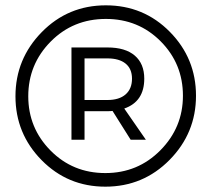

<svg xmlns="http://www.w3.org/2000/svg" viewBox="-20 -709 792 720"><path d="M375 -9Q234 -9 136 -108.5Q38 -208 38 -348Q38 -488 136.5 -588.5Q235 -689 377 -689Q519 -689 617 -589.5Q715 -490 715 -350Q715 -210 616 -109.5Q517 -9 375 -9ZM666 -350Q666 -470 582.5 -554Q499 -638 377 -638Q254 -638 170 -553Q86 -468 86 -348Q86 -229 169.5 -144.5Q253 -60 375 -60Q497 -60 581.5 -145.5Q666 -231 666 -350ZM521 -414Q521 -328 446 -302L527 -185H470L402 -293Q396 -292 383 -292H297V-185H248V-531H383Q450 -531 485.5 -500.5Q521 -470 521 -414ZM297 -334H383Q427 -334 451 -355Q475 -376 475 -414Q475 -451 451 -470.5Q427 -490 383 -490H297Z"/></svg>

Font: Montserrat arm
Style: Regular
Weight: 400
Designer: Julieta Ulanovsky
Foundry: Julieta Ulanovsky
Version: Version 6.000;PS 006.000;hotconv 1.0.88;makeotf.lib2.5.64775